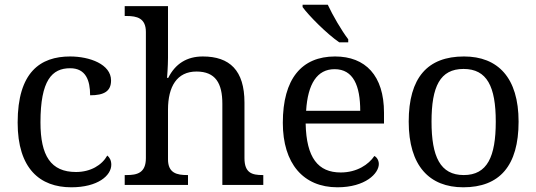

<svg xmlns="http://www.w3.org/2000/svg" viewBox="-20 -786 2279 816"><path d="M283 10C396 10 453 -40 453 -86C453 -104 446 -117 436 -125C413 -84 365 -55 303 -55C196 -55 152 -124 152 -266C152 -445 201 -496 278 -496C345 -496 363 -444 363 -381C422 -381 452 -398 452 -444C452 -513 361 -546 278 -546C151 -546 55 -479 55 -265C55 -69 150 10 283 10Z M510 0H779V-42H776C732 -42 694 -50 694 -109V-320C694 -418 732 -482 815 -482C896 -482 925 -432 925 -345V0H1099V-42H1096C1051 -42 1019 -51 1019 -114V-350C1019 -487 956 -546 842 -546C774 -546 725 -515 695 -455H690C690 -455 694 -504 694 -540V-760H510V-718H518C562 -718 600 -709 600 -650V-114C600 -51 563 -42 518 -42H510Z M1422 -606H1460V-619C1431 -657 1394 -721 1373 -766H1266V-756C1291 -721 1369 -642 1422 -606ZM1414 10C1533 10 1590 -49 1590 -89C1590 -106 1580 -119 1571 -123C1547 -87 1497 -53 1428 -53C1332 -53 1282 -115 1279 -261H1612V-307C1612 -465 1533 -546 1404 -546C1262 -546 1182 -451 1182 -264C1182 -91 1269 10 1414 10ZM1511 -315H1281C1288 -430 1328 -492 1402 -492C1482 -492 1511 -421 1511 -315Z M1949 10C2103 10 2184 -81 2184 -269C2184 -456 2096 -546 1952 -546C1797 -546 1717 -456 1717 -269C1717 -81 1805 10 1949 10ZM1951 -42C1851 -42 1814 -120 1814 -269C1814 -418 1850 -493 1950 -493C2050 -493 2087 -418 2087 -269C2087 -120 2051 -42 1951 -42Z"/></svg>

Font: Noto Serif Balinese
Style: Regular
Weight: 400
Designer: Monotype Design Team
Foundry: Monotype Imaging Inc.
Version: Version 2.005